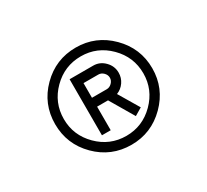

<svg xmlns="http://www.w3.org/2000/svg" viewBox="-80 -848 609 565"><g transform="rotate(-30 225.0 -565.0)"><path d="M225.1 -730Q293 -730 341.6 -681.4Q390.1 -632.8 390.1 -564.9Q390.1 -497.1 341.6 -448.5Q293 -399.9 225.1 -399.9Q156.7 -399.9 108.4 -448.2Q60.1 -496.6 60.1 -564.9Q60.1 -633.3 108.4 -681.6Q156.7 -730 225.1 -730ZM89.8 -564.9Q89.8 -509.8 129.6 -470Q169.4 -430.2 225.1 -430.2Q280.3 -430.2 320.1 -470Q359.9 -509.8 359.9 -564.9Q359.9 -620.6 320.1 -660.4Q280.3 -700.2 225.1 -700.2Q169.4 -700.2 129.6 -660.4Q89.8 -620.6 89.8 -564.9ZM277.8 -466.8 230 -547.9H192.9V-467.8H163.1V-658.2H243.2Q265.6 -658.2 281.7 -641.8Q297.9 -625.5 297.9 -603Q297.9 -585.4 288.1 -571.3Q278.3 -557.1 262.2 -550.8L303.2 -481.9ZM243.2 -627.9H192.9V-578.1H243.2Q252.9 -578.1 260.5 -585.7Q268.1 -593.3 268.1 -603Q268.1 -612.8 260.5 -620.4Q252.9 -627.9 243.2 -627.9Z"/></g></svg>

Font: Rochester
Style: Regular
Weight: 400
Designer: Gillian Fisher
Foundry: Font Diner, Inc DBA Sideshow
Version: Version 1.005